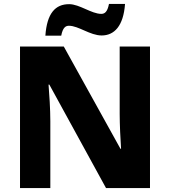

<svg xmlns="http://www.w3.org/2000/svg" viewBox="-20 -949 858 969"><path d="M209 -769H289C297 -811 312 -819 328 -819C376 -819 435 -770 493 -770C557 -770 603 -818 611 -929H530C522 -887 507 -879 491 -879C442 -879 381 -928 329 -928C259 -928 217 -882 209 -769ZM737 0V-714H584V-374C584 -322 588 -241 591 -198H588L302 -714H81V0H234V-338C234 -395 229 -476 225 -522H229L515 0Z"/></svg>

Font: Noto Sans Myanmar UI ExtraBold
Style: Regular
Weight: 800
Designer: Monotype Design Team
Foundry: Monotype Imaging Inc.
Version: Version 2.103